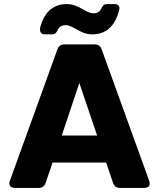

<svg xmlns="http://www.w3.org/2000/svg" viewBox="-20 -919 777 939"><path d="M442 -702H296C279 -702 267 -695 261 -678L28 -34C21 -13 31 0 53 0H169C186 0 198 -8 203 -24L237 -124H499L533 -24C538 -8 550 0 567 0H685C707 0 717 -13 710 -34L477 -678C471 -695 459 -702 442 -702ZM307 -899C246 -899 200 -867 178 -790C171 -766 180 -751 197 -751H234C248 -751 256 -758 262 -772C270 -788 283 -796 300 -796C340 -796 371 -751 431 -751C494 -751 542 -786 563 -871C568 -888 558 -899 541 -899H503C489 -899 482 -891 475 -877C468 -861 455 -854 438 -854C398 -854 367 -899 307 -899ZM282 -256 368 -513 455 -256Z"/></svg>

Font: Arvore Sans
Style: Bold
Weight: 700
Designer: Jonny Pinhorn (Latin) Dan Schunck (customization for Arvore)
Version: Version 1.000;Glyphs 3.3 (3305)